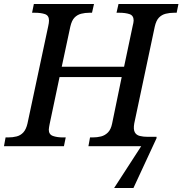

<svg xmlns="http://www.w3.org/2000/svg" viewBox="-41 -734 916 964"><path d="M532 210 668 0H403L411 -44H424Q447 -44 466.5 -49Q486 -54 501 -69Q516 -84 522 -114L570 -347H258L208 -110Q207 -104 205.5 -96Q204 -88 204 -83Q204 -59 224.5 -51.5Q245 -44 276 -44H289L280 0H-21L-13 -44H0Q23 -44 42.5 -49Q62 -54 76 -69Q90 -84 97 -114L201 -602Q203 -609 204 -618Q205 -627 205 -631Q205 -656 185 -663Q165 -670 133 -670H120L129 -714H431L421 -670H408Q386 -670 366.5 -665Q347 -660 333 -645.5Q319 -631 312 -600L269 -399H582L625 -603Q627 -610 628.5 -618.5Q630 -627 630 -631Q630 -656 609.5 -663Q589 -670 557 -670H544L554 -714H855L846 -670H833Q811 -670 791 -665Q771 -660 757 -645.5Q743 -631 736 -600L633 -114Q628 -85 635.5 -70.5Q643 -56 660.5 -51.5Q678 -47 701 -47H745V-40L629 210Z"/></svg>

Font: ET Text
Style: Italic
Weight: 470
Italic angle: -12°
Designer: Monotype Design Team
Foundry: Monotype Imaging Inc.
Version: Version 2.009